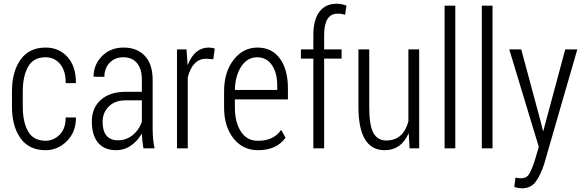

<svg xmlns="http://www.w3.org/2000/svg" viewBox="-20 -792 3121 1025"><path d="M223.6 -40.5Q266.6 -41 298.8 -73.2Q331.1 -105.5 330.6 -165H385.3Q386.2 -87.9 337.4 -39.1Q288.6 9.8 223.6 9.8Q134.8 9.8 89.4 -54.2Q43.9 -118.2 43.9 -222.7V-304.7Q43.9 -409.2 89.8 -473.6Q135.7 -538.1 223.6 -538.1Q295.4 -538.1 340.8 -487.3Q386.2 -436.5 385.3 -348.1H330.6Q331.5 -413.1 301.3 -449.7Q271 -486.3 223.6 -486.3Q158.2 -486.3 129.9 -435.5Q101.6 -384.8 101.6 -304.7V-222.7Q101.6 -141.1 129.9 -90.8Q158.2 -40.5 223.6 -40.5Z M527.8 -142.6Q527.8 -43 610.8 -43Q652.8 -43 688 -70.3Q722.2 -97.7 737.3 -141.6V-256.3H649.9Q592.3 -255.9 560.1 -222.7Q527.8 -189.5 527.8 -142.6ZM599.6 9.8Q536.6 9.8 503.4 -30.3Q470.2 -70.3 470.2 -143.1Q470.2 -215.8 518.1 -258.8Q565.9 -301.8 651.4 -301.8H737.3V-366.7Q737.3 -423.8 711.4 -455.1Q685.5 -486.3 639.2 -486.3Q592.8 -486.3 564.9 -456.5Q537.1 -426.8 537.1 -381.8L479.5 -382.3Q479 -445.3 523.9 -491.7Q568.8 -538.1 640.1 -538.1Q711.4 -538.1 752.9 -494.1Q794.9 -450.2 794.9 -365.7V-106.4Q794.9 -45.9 805.2 0H745.6Q737.3 -53.7 737.3 -76.7L735.8 -77.1Q713.9 -39.1 678.7 -14.6Q643.6 9.8 599.6 9.8Z M982.4 0H924.8V-528.3H975.6L981.4 -446.8L982.9 -446.3Q1019 -538.1 1094.7 -538.1Q1110.4 -538.1 1126.5 -532.7L1118.7 -475.6L1081.1 -478.5Q1007.8 -478.5 982.4 -378.9Z M1267.6 -436.5Q1235.4 -386.7 1233.9 -312H1460V-334.5Q1460.4 -401.4 1432.1 -443.8Q1403.8 -486.3 1352.1 -486.3Q1300.3 -486.3 1267.6 -436.5ZM1176.3 -217.8V-305.7Q1176.3 -407.2 1227.1 -472.7Q1277.8 -538.1 1354.5 -538.1Q1431.2 -538.1 1474.1 -479.5Q1517.1 -420.9 1517.1 -319.3V-261.2H1233.9V-217.8Q1233.9 -139.6 1266.1 -89.8Q1298.3 -40 1357.4 -40.5Q1441.4 -40.5 1481 -98.6L1504.4 -57.1Q1457 9.8 1357.4 9.8Q1275.9 9.8 1226.1 -53.7Q1176.3 -117.2 1176.3 -217.8Z M1782.7 -719.2Q1710.4 -719.2 1710.4 -604.5V-528.3H1803.7V-479H1710.4V0H1652.8V-479H1586.4V-528.3H1652.8V-604.5Q1652.8 -686 1685.1 -729Q1717.3 -772 1776.9 -772Q1802.2 -772 1829.6 -762.2L1822.3 -712.9Q1804.2 -719.2 1782.7 -719.2Z M1893.6 -221.7V-528.3H1951.2V-220.7Q1951.2 -122.1 1973.6 -82Q1996.1 -42 2042 -42Q2132.3 -42 2160.2 -143.6V-528.3H2217.8V0H2166.5L2162.1 -78.6H2160.6Q2121.1 9.8 2033.7 9.8Q1893.6 9.8 1893.6 -221.7Z M2410.6 0H2353.5V-761.7H2410.6Z M2609.4 0H2552.2V-761.7H2609.4Z M2762.2 159.7Q2790.5 159.7 2804.2 138.2Q2817.9 116.7 2835.4 63L2856.4 -7.8L2698.7 -528.3H2762.7L2865.7 -145.5L2878.9 -92.8H2880.4L2997.6 -528.3H3062L2884.8 84.5Q2867.2 139.2 2841.3 176.3Q2815.4 213.4 2765.1 213.4Q2749.5 213.4 2725.6 206.5L2731.9 156.2Q2749 159.7 2762.2 159.7Z"/></svg>

Font: RobotoCondensed-Light
Style: Light
Weight: 300
Designer: Google
Version: Version 1.200311; 2013